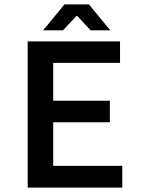

<svg xmlns="http://www.w3.org/2000/svg" viewBox="-20 -847 640 867"><path d="M174.8 -710 271 -827.1H381.8L478 -710H389.2L329.1 -774.9H325.2L264.2 -710ZM105 0V-660.2H522V-563H220.2V-392.1H476.1V-294.9H220.2V-98.1H532.2V0Z"/></svg>

Font: Office Code Pro Medium
Style: Regular
Weight: 500
Designer: Nathan Rutzky & Paul D. Hunt
Foundry: Adobe Systems Incorporated
Version: Version 1.004;PS 001.004;hotconv 1.0.70;makeotf.lib2.5.58329